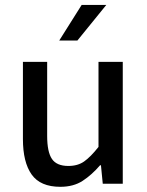

<svg xmlns="http://www.w3.org/2000/svg" viewBox="-20 -736 589 769"><path d="M221.7 12.2Q141.6 12.2 106.7 -37.1Q71.8 -86.4 71.8 -179.2V-488.3H168.9V-191.9Q168.9 -127.4 188 -99.4Q207 -71.3 253.9 -71.3Q291.5 -71.3 317.1 -89.4Q342.8 -107.4 374.5 -147.5V-488.3H471.7V0H391.6L384.3 -74.2H380.9Q347.7 -35.6 311 -11.7Q274.4 12.2 221.7 12.2ZM217.3 -573.7 307.1 -716.3H405.8L290 -573.7Z"/></svg>

Font: Varta Light SemiBold
Style: Regular
Weight: 600
Version: Version 1.004